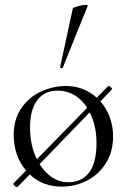

<svg xmlns="http://www.w3.org/2000/svg" viewBox="-20 -751 517 786"><path d="M443 -193Q443 -131 414.5 -84.5Q386 -38 337.5 -12.5Q289 13 232 13Q155 13 102 -37L51 15H50Q45 15 39 9Q33 3 36 -1L87 -53Q62 -81 49 -119Q36 -157 36 -198Q36 -263 67.5 -308.5Q99 -354 148.5 -376.5Q198 -399 249 -399Q323 -399 376 -351L422 -398L424 -399Q429 -399 434.5 -393.5Q440 -388 438 -385L391 -336Q416 -308 429.5 -270.5Q443 -233 443 -193ZM131 -99 337 -310Q315 -344 284 -362Q253 -380 216 -380Q162 -380 132.5 -341Q103 -302 103 -229Q103 -155 131 -99ZM375 -165Q375 -238 347 -291L142 -79Q164 -44 194 -24.5Q224 -5 260 -5Q314 -5 344.5 -44.5Q375 -84 375 -165ZM233 -472Q230 -472 227.5 -473.5Q225 -475 226 -476L278 -716Q279 -720 298.5 -725.5Q318 -731 331 -731Q340 -731 339 -727L237 -474Q237 -472 233 -472Z"/></svg>

Font: Cormorant Garamond
Style: Regular
Weight: 400
Designer: Christian Thalmann (Catharsis Fonts)
Version: Version 3.000